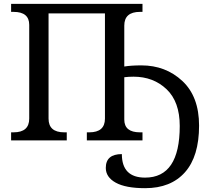

<svg xmlns="http://www.w3.org/2000/svg" viewBox="-20 -734 1094 1004"><path d="M38.1 -713.9H725.1V-671.9H711.9Q629.9 -671.9 629.9 -600.1V-386.2Q666 -392.1 719.2 -392.1Q846.2 -392.1 933.6 -310.5Q1021 -229 1021 -77.1Q1021 83.5 947.3 166.7Q873.5 250 738.8 250Q637.2 250 585.2 221.2Q533.2 192.4 533.2 144Q533.2 71.8 617.2 71.8Q617.2 194.8 738.8 194.8Q919.9 194.8 919.9 -75.2Q919.9 -202.1 850.8 -267.6Q781.7 -333 678.2 -333Q652.8 -333 629.9 -330.1V-108.9Q629.9 -42 711.9 -42H725.1V0H434.1V-42H446.8Q528.8 -42 528.8 -113.8V-664.1H233.9V-113.8Q233.9 -42 315.9 -42H329.1V0H38.1V-42H50.8Q132.8 -42 132.8 -113.8V-604Q132.8 -671.9 50.8 -671.9H38.1Z"/></svg>

Font: Droid-TTFautohint Serif
Style: Regular
Weight: 400
Foundry: Ascender Corporation
Version: Version 1.00; ttfautohint (v1.00rc1.4-1a1c-dirty) -l 8 -r 50